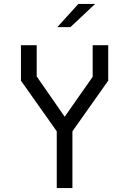

<svg xmlns="http://www.w3.org/2000/svg" viewBox="-20 -961 660 981"><path d="M270 -290V0H350V-290L533 -549V-730H453.5V-568.5L310.5 -364.5L167.5 -570.5V-730H87V-549ZM273 -822.5 380.5 -941H466L340 -822.5Z"/></svg>

Font: Monaspace Krypton Light
Style: Regular
Weight: 300
Designer: Riley Cran & the Lettermatic Team
Foundry: Lettermatic
Version: Version 1.101 (Monaspace Krypton)